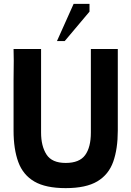

<svg xmlns="http://www.w3.org/2000/svg" viewBox="-20 -961 678 991"><path d="M319 10Q216 10 157.5 -24Q99 -58 74.5 -124.5Q50 -191 50 -287V-547L51 -648L50 -708H192V-277Q192 -207 220 -163.5Q248 -120 319 -120Q390 -120 419.5 -160.5Q449 -201 449 -277V-708H588V-287Q588 -193 564.5 -126.5Q541 -60 482.5 -25Q424 10 319 10ZM274 -749 360 -941H442V-901L314 -749Z"/></svg>

Font: Rowdies Light
Style: Regular
Weight: 300
Designer: Jaikishan Patel
Version: Version 1.000; ttfautohint (v1.8.3)